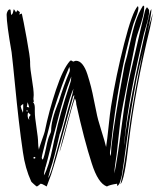

<svg xmlns="http://www.w3.org/2000/svg" viewBox="-20 -710 585 695"><path d="M498 -690 502 -687Q502 -669 497 -649Q492 -629 484 -605.5Q476 -582 473 -570Q466 -533 443.5 -423Q421 -313 416 -276L402 -149Q401 -142 397.5 -118.5Q394 -95 394 -82Q405 -134 420.5 -255Q436 -376 451 -440Q499 -648 505 -671Q506 -676 512 -684Q520 -676 520 -671Q520 -660 517 -646Q514 -632 508.5 -614Q503 -596 501 -588Q447 -361 433 -225Q433 -221 431 -207Q429 -193 429 -184Q444 -331 519 -650Q523 -672 528 -677Q528 -649 503.5 -549Q479 -449 474 -423Q452 -304 444 -238Q425 -96 421 -75Q420 -73 417.5 -62Q415 -51 412 -45Q409 -39 404 -37V-45Q377 -41 367 -35Q335 -46 312 -119Q285 -202 256 -333Q256 -344 251 -354Q240 -323 225 -264.5Q210 -206 205 -190Q197 -162 195 -158Q202 -190 218 -248Q234 -306 240 -329Q241 -333 245 -345.5Q249 -358 249 -366Q244 -362 243 -354Q236 -330 209 -230Q182 -130 165 -78Q151 -39 149 -35Q148 -35 140 -40Q132 -45 127 -45Q126 -44 120.5 -39.5Q115 -35 113 -35Q112 -35 102.5 -43.5Q93 -52 93 -53Q71 -101 63 -159Q55 -213 48 -273.5Q41 -334 34 -406.5Q27 -479 22 -521Q4 -623 4 -657Q4 -663 7.5 -669.5Q11 -676 16 -676Q18 -676 18.5 -672.5Q19 -669 19.5 -663Q20 -657 20 -656Q24 -658 25.5 -661Q27 -664 28 -669.5Q29 -675 30 -677Q36 -669 38 -665Q39 -666 40.5 -669Q42 -672 43 -673Q49 -669 52 -666L50 -657Q53 -659 59 -661Q64 -640 76.5 -571.5Q89 -503 89 -486V-480Q89 -462 95.5 -423.5Q102 -385 102 -366Q102 -364 101.5 -359Q101 -354 101 -352Q101 -348 103 -342Q102 -342 101 -341.5Q100 -341 99 -341Q106 -334 106 -320V-306Q106 -287 112 -248.5Q118 -210 118 -192Q118 -180 121 -168Q121 -173 131 -201Q141 -229 142 -234Q157 -308 182.5 -384.5Q208 -461 233 -489Q235 -491 237 -491Q239 -491 241.5 -489Q244 -487 246 -487Q252 -490 255 -490Q268 -490 278.5 -477Q289 -464 296.5 -440.5Q304 -417 309.5 -395.5Q315 -374 320.5 -345Q326 -316 329 -304Q333 -281 346.5 -238.5Q360 -196 364 -178Q368 -202 373 -251.5Q378 -301 382 -325Q400 -437 429.5 -552.5Q459 -668 479 -688Q481 -685 481 -681Q481 -670 471.5 -646Q462 -622 461 -617Q409 -439 381 -180Q381 -177 380 -172Q379 -167 378.5 -163Q378 -159 378 -156Q378 -151 380 -145Q382 -152 382.5 -166Q383 -180 384 -185Q393 -269 431 -475Q440 -504 450 -551Q460 -598 470.5 -630.5Q481 -663 498 -690ZM482 -446Q508 -583 533 -662Q532 -652 523 -609Q469 -387 446 -193Q431 -58 416 -43Q430 -104 444 -216L446 -230Q457 -316 482 -446ZM233 -458Q233 -460 231 -468Q206 -411 173 -307Q169 -294 133 -150Q131 -142 131 -139Q131 -135 135 -132Q141 -145 147 -176Q153 -207 160 -222Q165 -232 165 -236Q165 -274 190 -336L192 -340Q212 -405 230 -446Q233 -452 233 -458ZM234 -409Q238 -420 238 -433Q223 -395 211.5 -357Q200 -319 192 -287.5Q184 -256 182 -249Q175 -225 163.5 -177.5Q152 -130 145 -106L144 -105Q144 -104 144 -103Q139 -86 139 -75Q148 -91 156 -117Q164 -143 170.5 -175.5Q177 -208 180 -218Q195 -292 234 -409ZM242 -369Q244 -377 246 -389Q234 -364 219 -303.5Q204 -243 196 -225Q176 -135 162 -96Q155 -71 154 -65Q162 -76 173 -116Q173 -117 173.5 -118.5Q174 -120 174 -121Q178 -134 202.5 -227Q227 -320 242 -369ZM80 -340 77 -323 86 -321ZM64 -318V-334Q55 -328 55 -325Q55 -321 63 -302Q64 -307 64 -318ZM80 -309Q80 -311 76 -311Q76 -306 78 -306Q80 -306 80 -309ZM91 -294 82 -303Q80 -300 80 -292Q80 -282 86 -276Q86 -278 85.5 -280Q85 -282 85 -283Q85 -288 91 -294ZM105 -142Q101 -142 101 -138Q101 -136 104 -136Q108 -136 108 -139Q108 -142 105 -142Z"/></svg>

Font: Because We Create
Style: Regular
Weight: 400
Designer: Liz Wetzel, Aaron Williamson, Russ McMullin
Foundry: Red Hat
Version: Version 1.000